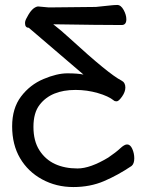

<svg xmlns="http://www.w3.org/2000/svg" viewBox="-20 -733 592 775"><path d="M276 22Q207 22 150 -9Q93 -40 61 -94.5Q29 -149 29 -223Q29 -296 65 -343.5Q101 -391 155.5 -414Q210 -437 252 -437Q293 -437 317 -432L96 -621Q81 -621 81 -640Q81 -650 89 -663Q109 -703 133 -707L177 -703L367 -705Q389 -707 415 -710Q441 -713 453 -713Q468 -713 479 -693Q490 -673 490 -655Q490 -632 471 -632Q383 -632 195 -635Q226 -611 263 -577Q419 -434 470 -408Q486 -400 486 -380Q486 -362 472.5 -343Q459 -324 451 -324Q443 -324 440 -327Q418 -345 374.5 -357.5Q331 -370 285 -370Q186 -370 140 -310Q115 -278 115 -221Q115 -164 139 -126.5Q163 -89 202 -71Q241 -53 293 -53Q344 -53 417 -97Q448 -118 465 -134Q482 -150 493 -150Q506 -150 514 -132Q522 -114 522 -94Q522 -72 511 -63Q456 -26 400 -2Q344 22 276 22Z"/></svg>

Font: LXGW WenKai Medium
Style: Regular
Weight: 500
Designer: LXGW / Fontworks Inc.
Foundry: LXGW / Fontworks Inc.
Version: Version 1.501; October 10, 2024